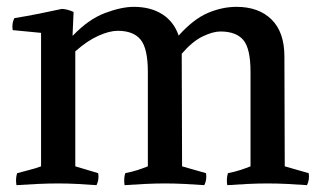

<svg xmlns="http://www.w3.org/2000/svg" viewBox="-20 -536 931 561"><path d="M192 -433 193 -432Q239 -480 287 -498Q335 -516 371 -516Q420 -516 454 -494.5Q488 -473 502 -432Q545 -480 587 -498Q629 -516 671 -516Q736 -516 773.5 -479Q811 -442 811 -371L812 -50L882 -30Q885 -11 877 5Q850 3 820 1.5Q790 0 762 0Q734 0 703 1.5Q672 3 644 5Q641 -14 646 -30Q666 -34 681.5 -39Q697 -44 712 -50V-326Q712 -394 691 -419Q670 -444 624 -444Q602 -444 572 -429.5Q542 -415 511 -379V-371L512 -50L582 -30Q585 -11 577 5Q550 3 520 1.5Q490 0 462 0Q434 0 403 1.5Q372 3 344 5Q341 -14 346 -30Q366 -34 381.5 -39Q397 -44 412 -50V-326Q412 -394 391 -420Q370 -446 324 -446Q300 -446 267.5 -431.5Q235 -417 200 -386V-50L267 -30Q270 -11 262 5Q235 3 206.5 1.5Q178 0 150 0Q122 0 89 1.5Q56 3 28 5Q25 -14 30 -30Q48 -35 66 -39.5Q84 -44 100 -50V-440L17 -448Q14 -468 22 -483Q59 -489 94 -496Q129 -503 161 -510Q178 -509 195 -501Z"/></svg>

Font: Alike
Style: Regular
Weight: 400
Designer: Sveta Sebyakina
Foundry: Cyreal (www.cyreal.org)
Version: Version 1.301; ttfautohint (v1.8.4.7-5d5b)